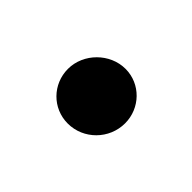

<svg xmlns="http://www.w3.org/2000/svg" viewBox="-40 -24 304 304"><g transform="rotate(-45 112.5 128.5)"><path d="M50 127C50 162.2 79.1 191 114.5 191C148.2 191 176 164.3 176 130.5C176 95.9 146.1 66 111.5 66C77.5 66 50 92.8 50 127Z"/></g></svg>

Font: Smoothie
Style: Regular
Weight: 400
Foundry: Cannot Into Space Fonts
Version: Version 0.8